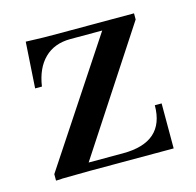

<svg xmlns="http://www.w3.org/2000/svg" viewBox="-72 -496 585 573"><g transform="rotate(-15 220.5 -210.0)"><path d="M34 2V-18L283 -395H185Q135 -395 104.5 -365Q74 -335 66 -280H45L54 -422Q66 -422 84 -421Q101 -420 150 -420H388V-401L142 -25H248Q377 -25 377 -139H398V0H138L54 1Q48 2 34 2Z"/></g></svg>

Font: UnnaRegular
Style: Regular
Weight: 400
Designer: Jorge de Buen Unna
Foundry: Omnibus-Type
Version: Version 2.008;hotconv 1.0.109;makeotfexe 2.5.65596